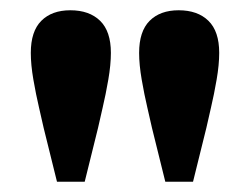

<svg xmlns="http://www.w3.org/2000/svg" viewBox="-20 -749 487 374"><path d="M117 -729Q154 -729 175 -708.5Q196 -688 196 -646Q196 -623 191 -594Q186 -565 180 -539.5Q174 -514 171 -500L145 -395H91L65 -500Q62 -514 56 -539.5Q50 -565 45 -594Q40 -623 40 -646Q40 -688 60.5 -708.5Q81 -729 117 -729ZM328 -729Q365 -729 386 -708.5Q407 -688 407 -646Q407 -623 402 -594Q397 -565 391 -539.5Q385 -514 382 -500L356 -395H302L276 -500Q273 -514 267 -539.5Q261 -565 256 -594Q251 -623 251 -646Q251 -688 271.5 -708.5Q292 -729 328 -729Z"/></svg>

Font: Source Serif Pro
Style: Bold
Weight: 700
Designer: Frank Grießhammer
Foundry: Adobe Systems Incorporated
Version: Version 3.001;hotconv 1.0.111;makeotfexe 2.5.65597